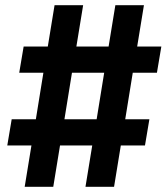

<svg xmlns="http://www.w3.org/2000/svg" viewBox="-20 -737 641 739"><path d="M75 -18 101 -177H8L25 -278H118L147 -457H54L71 -558H164L190 -717H300L274 -558H398L424 -717H534L508 -558H601L584 -457H491L462 -278H555L538 -177H445L419 -18H309L335 -177H211L185 -18ZM352 -278 381 -457H257L228 -278Z"/></svg>

Font: Iosevka Extended
Style: Bold Italic
Weight: 700
Width: 7
Italic angle: -9°
Monospace: yes
Designer: Belleve Invis
Foundry: Belleve Invis
Version: Version 32.5.0; ttfautohint (v1.8.4)